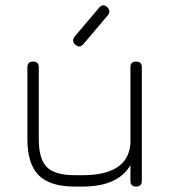

<svg xmlns="http://www.w3.org/2000/svg" viewBox="-20 -688 633 708"><path d="M258 -523Q243 -536 255 -553L345 -659Q359 -676 375 -662Q390 -648 378 -632L288 -526Q274 -509 258 -523ZM81 -440Q81 -461 102 -461Q123 -461 123 -440V-175Q123 -102 152.5 -72Q182 -42 256 -42H284Q447 -42 460 -151Q460 -152 460.5 -154Q461 -156 461 -157V-440Q461 -461 482 -461Q503 -461 503 -440V-21Q503 0 482 0Q461 0 461 -21V-79Q415 0 284 0H256Q164 0 122.5 -42Q81 -84 81 -175Z"/></svg>

Font: Jura Light
Style: Regular
Weight: 300
Designer: Daniel Johnson, Alexei Vanyashin
Foundry: Daniel Johnson
Version: Version 5.103